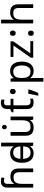

<svg xmlns="http://www.w3.org/2000/svg" viewBox="1728 -2534 1045 4542"><g transform="rotate(-90 2251.0 -262.5)"><path d="M85 -611Q85 -665 102.5 -699Q120 -733 153.5 -749Q187 -765 233 -765Q262 -765 286.5 -760.5Q311 -756 327 -749L312 -680Q296 -685 278.5 -688.5Q261 -692 241 -692Q207 -692 190 -671.5Q173 -651 173 -613V-535Q173 -513 171.5 -488Q170 -463 169 -452H174Q193 -483 218.5 -502Q244 -521 277 -530Q310 -539 350 -539Q410 -539 451.5 -518Q493 -497 515 -453.5Q537 -410 537 -343V0H449V-326Q449 -398 420 -431.5Q391 -465 331 -465Q273 -465 238.5 -443.5Q204 -422 188.5 -379Q173 -336 173 -271V0H85Z M721 -238V-303H1097V-238ZM892 10Q792 10 732 -59.5Q672 -129 672 -267Q672 -405 732.5 -475.5Q793 -546 893 -546Q935 -546 966 -535.5Q997 -525 1020 -507Q1043 -489 1059 -467H1065Q1064 -480 1061.5 -505.5Q1059 -531 1059 -546V-760H1147V0H1076L1063 -72H1059Q1043 -49 1020 -30.5Q997 -12 965.5 -1Q934 10 892 10ZM906 -63Q991 -63 1025.5 -109.5Q1060 -156 1060 -250V-266Q1060 -366 1027 -419.5Q994 -473 905 -473Q834 -473 798.5 -416.5Q763 -360 763 -265Q763 -169 798.5 -116Q834 -63 906 -63Z M1517 -737Q1537 -737 1552.5 -723.5Q1568 -710 1568 -681Q1568 -653 1552.5 -639Q1537 -625 1517 -625Q1495 -625 1480 -639Q1465 -653 1465 -681Q1465 -710 1480 -723.5Q1495 -737 1517 -737ZM1765 -536V0H1693L1680 -71H1676Q1659 -43 1632 -25Q1605 -7 1573 1.5Q1541 10 1506 10Q1442 10 1398.5 -10.5Q1355 -31 1333 -74Q1311 -117 1311 -185V-536H1400V-191Q1400 -127 1429 -95Q1458 -63 1519 -63Q1579 -63 1613.5 -85.5Q1648 -108 1662.5 -151.5Q1677 -195 1677 -257V-536Z M2090 -765Q2113 -765 2133.5 -761Q2154 -757 2167 -752V-679Q2158 -682 2135.5 -685.5Q2113 -689 2090 -689Q2059 -689 2044.5 -672Q2030 -655 2030 -621V-536H2185V-468H2030V-158Q2030 -109 2053.5 -85.5Q2077 -62 2114 -62Q2134 -62 2155 -65.5Q2176 -69 2189 -73V-6Q2175 1 2149 5.5Q2123 10 2099 10Q2057 10 2021.5 -4.5Q1986 -19 1964 -55Q1942 -91 1942 -156V-468H1866V-510L1943 -545V-611Q1943 -661 1959 -695Q1975 -729 2008 -747Q2041 -765 2090 -765Z M2401 -116 2408 -105Q2399 -70 2385.5 -32Q2372 6 2356.5 44Q2341 82 2324 119H2257Q2272 60 2284.5 -2Q2297 -64 2304 -116ZM2358 -414Q2332 -414 2314 -430Q2296 -446 2296 -482Q2296 -520 2314 -535Q2332 -550 2358 -550Q2384 -550 2402 -535Q2420 -520 2420 -482Q2420 -446 2402 -430Q2384 -414 2358 -414Z M2845 -546Q2944 -546 3004.5 -477Q3065 -408 3065 -269Q3065 -178 3037.5 -115.5Q3010 -53 2960.5 -21.5Q2911 10 2844 10Q2803 10 2771 -1Q2739 -12 2716.5 -29.5Q2694 -47 2678 -68H2672Q2674 -51 2676 -25Q2678 1 2678 20V240H2590V-536H2662L2674 -463H2678Q2694 -486 2716.5 -505Q2739 -524 2770.5 -535Q2802 -546 2845 -546ZM2829 -472Q2775 -472 2742 -451.5Q2709 -431 2694 -390Q2679 -349 2678 -286V-269Q2678 -203 2692 -157Q2706 -111 2739.5 -87Q2773 -63 2831 -63Q2880 -63 2911.5 -90Q2943 -117 2958.5 -163.5Q2974 -210 2974 -270Q2974 -362 2938.5 -417Q2903 -472 2829 -472Z M3551 0H3159V-58L3447 -468H3176V-536H3544V-470L3260 -68H3551Z M3737 -414Q3711 -414 3693 -430Q3675 -446 3675 -482Q3675 -520 3693 -535Q3711 -550 3737 -550Q3763 -550 3781 -535Q3799 -520 3799 -482Q3799 -446 3781 -430Q3763 -414 3737 -414ZM3737 14Q3711 14 3693 -2Q3675 -18 3675 -54Q3675 -92 3693 -107Q3711 -122 3737 -122Q3763 -122 3781 -107Q3799 -92 3799 -54Q3799 -18 3781 -2Q3763 14 3737 14Z M4057 -537Q4057 -518 4055.5 -498Q4054 -478 4052 -462H4058Q4075 -490 4101 -508Q4127 -526 4159 -535.5Q4191 -545 4225 -545Q4290 -545 4333.5 -524.5Q4377 -504 4399 -461Q4421 -418 4421 -349V0H4334V-343Q4334 -408 4305 -440Q4276 -472 4214 -472Q4154 -472 4120 -449.5Q4086 -427 4071.5 -383.5Q4057 -340 4057 -277V0H3969V-760H4057Z"/></g></svg>

Font: hexusinhala05
Style: Book
Weight: 400
Designer: Jelle Bosma - Monotype Design Team
Foundry: Monotype Imaging Inc.
Version: Version 2.003